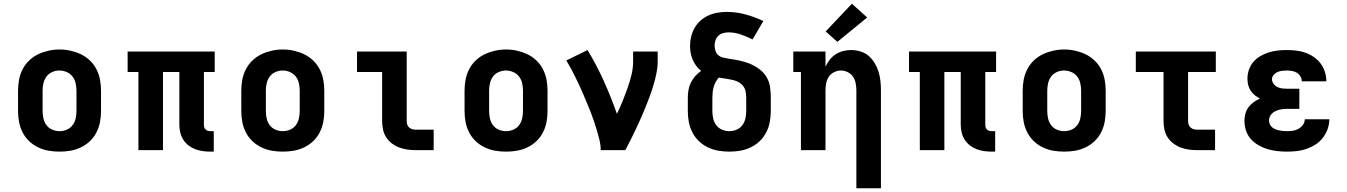

<svg xmlns="http://www.w3.org/2000/svg" viewBox="-20 -807 7240 1032"><path d="M300 8Q270 8 241 3Q212 -2 185 -15Q158 -28 136.5 -48.5Q115 -69 101.5 -95.5Q88 -122 82.5 -151Q77 -180 77 -210V-320Q77 -350 82.5 -379Q88 -408 101.5 -434.5Q115 -461 137 -482Q159 -503 185.5 -515.5Q212 -528 241 -534.5Q270 -541 300 -541Q330 -541 359 -534.5Q388 -528 414.5 -515.5Q441 -503 463 -482Q485 -461 498.5 -434.5Q512 -408 517.5 -379Q523 -350 523 -320V-210Q523 -180 517.5 -151Q512 -122 498.5 -95.5Q485 -69 463.5 -48.5Q442 -28 415 -15Q388 -2 359 3Q330 8 300 8ZM300 -102Q320 -102 339 -110Q358 -118 370 -134Q382 -150 386.5 -170Q391 -190 391 -210V-320Q391 -340 386.5 -360Q382 -380 369.5 -396Q357 -412 338 -420Q319 -428 299 -428Q279 -428 260 -419.5Q241 -411 229.5 -395Q218 -379 213.5 -359.5Q209 -340 209 -320V-210Q209 -190 213.5 -170Q218 -150 230 -134Q242 -118 261 -110Q280 -102 300 -102Z M1110 8Q1089 8 1068.5 5Q1048 2 1028.5 -5.5Q1009 -13 992.5 -26Q976 -39 965 -56.5Q954 -74 949 -94.5Q944 -115 944 -136V-420H856V0H724V-420H666V-530H1134V-420H1076V-136Q1076 -129 1078 -122.5Q1080 -116 1085 -111Q1090 -106 1096.5 -104Q1103 -102 1110 -102H1129V8Z M1500 8Q1470 8 1441 3Q1412 -2 1385 -15Q1358 -28 1336.5 -48.5Q1315 -69 1301.5 -95.5Q1288 -122 1282.5 -151Q1277 -180 1277 -210V-320Q1277 -350 1282.5 -379Q1288 -408 1301.5 -434.5Q1315 -461 1337 -482Q1359 -503 1385.5 -515.5Q1412 -528 1441 -534.5Q1470 -541 1500 -541Q1530 -541 1559 -534.5Q1588 -528 1614.5 -515.5Q1641 -503 1663 -482Q1685 -461 1698.5 -434.5Q1712 -408 1717.5 -379Q1723 -350 1723 -320V-210Q1723 -180 1717.5 -151Q1712 -122 1698.5 -95.5Q1685 -69 1663.5 -48.5Q1642 -28 1615 -15Q1588 -2 1559 3Q1530 8 1500 8ZM1500 -102Q1520 -102 1539 -110Q1558 -118 1570 -134Q1582 -150 1586.5 -170Q1591 -190 1591 -210V-320Q1591 -340 1586.5 -360Q1582 -380 1569.5 -396Q1557 -412 1538 -420Q1519 -428 1499 -428Q1479 -428 1460 -419.5Q1441 -411 1429.5 -395Q1418 -379 1413.5 -359.5Q1409 -340 1409 -320V-210Q1409 -190 1413.5 -170Q1418 -150 1430 -134Q1442 -118 1461 -110Q1480 -102 1500 -102Z M2215 0Q2193 0 2170.5 -3Q2148 -6 2126.5 -14Q2105 -22 2087 -35.5Q2069 -49 2056.5 -68Q2044 -87 2039 -109.5Q2034 -132 2034 -155V-420H1899V-530H2166V-155Q2166 -145 2169.5 -136Q2173 -127 2180 -121Q2187 -115 2196.5 -112.5Q2206 -110 2215 -110H2311V0Z M2700 8Q2670 8 2641 3Q2612 -2 2585 -15Q2558 -28 2536.5 -48.5Q2515 -69 2501.5 -95.5Q2488 -122 2482.5 -151Q2477 -180 2477 -210V-320Q2477 -350 2482.5 -379Q2488 -408 2501.5 -434.5Q2515 -461 2537 -482Q2559 -503 2585.5 -515.5Q2612 -528 2641 -534.5Q2670 -541 2700 -541Q2730 -541 2759 -534.5Q2788 -528 2814.5 -515.5Q2841 -503 2863 -482Q2885 -461 2898.5 -434.5Q2912 -408 2917.5 -379Q2923 -350 2923 -320V-210Q2923 -180 2917.5 -151Q2912 -122 2898.5 -95.5Q2885 -69 2863.5 -48.5Q2842 -28 2815 -15Q2788 -2 2759 3Q2730 8 2700 8ZM2700 -102Q2720 -102 2739 -110Q2758 -118 2770 -134Q2782 -150 2786.5 -170Q2791 -190 2791 -210V-320Q2791 -340 2786.5 -360Q2782 -380 2769.5 -396Q2757 -412 2738 -420Q2719 -428 2699 -428Q2679 -428 2660 -419.5Q2641 -411 2629.5 -395Q2618 -379 2613.5 -359.5Q2609 -340 2609 -320V-210Q2609 -190 2613.5 -170Q2618 -150 2630 -134Q2642 -118 2661 -110Q2680 -102 2700 -102Z M3209 0Q3209 -26 3203 -51.5Q3197 -77 3189.5 -102Q3182 -127 3174 -151.5Q3166 -176 3156.5 -200Q3147 -224 3137 -248Q3127 -272 3117 -296Q3107 -320 3096 -343.5Q3085 -367 3073.5 -390.5Q3062 -414 3050 -436.5Q3038 -459 3024 -482L3138 -538Q3187 -457 3226 -370.5Q3265 -284 3296 -195Q3312 -228 3326 -262.5Q3340 -297 3352.5 -332Q3365 -367 3374 -403.5Q3383 -440 3383 -477V-530H3515V-477Q3515 -445 3508.5 -413.5Q3502 -382 3493 -351.5Q3484 -321 3473 -291Q3462 -261 3450 -231.5Q3438 -202 3425 -172.5Q3412 -143 3398.5 -114.5Q3385 -86 3370.5 -57Q3356 -28 3341 0Z M3900 8Q3870 8 3841 3Q3812 -2 3785 -15Q3758 -28 3736.5 -48.5Q3715 -69 3701.5 -95.5Q3688 -122 3682.5 -151Q3677 -180 3677 -210V-281Q3677 -302 3680.5 -323Q3684 -344 3693.5 -363Q3703 -382 3717 -398Q3731 -414 3749 -426Q3734 -437 3722.5 -452.5Q3711 -468 3703.5 -485.5Q3696 -503 3692.5 -522Q3689 -541 3689 -560Q3689 -585 3695 -610Q3701 -635 3713.5 -657Q3726 -679 3745 -696Q3764 -713 3787 -723.5Q3810 -734 3835.5 -738.5Q3861 -743 3886 -743Q3937 -743 3987 -729.5Q4037 -716 4083 -694L4025 -595Q3995 -610 3962.5 -621.5Q3930 -633 3896 -633Q3896 -633 3896 -633Q3896 -633 3896 -633Q3881 -633 3866.5 -629Q3852 -625 3841.5 -615Q3831 -605 3826 -591Q3821 -577 3821 -562Q3821 -547 3826 -532.5Q3831 -518 3842.5 -509Q3854 -500 3869 -497Q3884 -494 3899 -491H3900Q3928 -487 3956.5 -481Q3985 -475 4011.5 -464Q4038 -453 4061.5 -435.5Q4085 -418 4100 -393Q4115 -368 4119 -339Q4123 -310 4123 -281V-210Q4123 -180 4117.5 -151Q4112 -122 4098.5 -95.5Q4085 -69 4063.5 -48.5Q4042 -28 4015 -15Q3988 -2 3959 3Q3930 8 3900 8ZM3900 -102Q3920 -102 3939 -110Q3958 -118 3970 -134Q3982 -150 3986.5 -170Q3991 -190 3991 -210V-281Q3991 -299 3987.5 -316Q3984 -333 3973 -346.5Q3962 -360 3946 -367.5Q3930 -375 3913 -378.5Q3896 -382 3879 -384.5Q3862 -387 3844 -390Q3834 -380 3827 -367Q3820 -354 3816 -339.5Q3812 -325 3810.5 -310.5Q3809 -296 3809 -281V-210Q3809 -190 3813.5 -170Q3818 -150 3830 -134Q3842 -118 3861 -110Q3880 -102 3900 -102Z M4583 205V-320Q4583 -339 4579.5 -358.5Q4576 -378 4565.5 -394Q4555 -410 4537 -419Q4519 -428 4500 -428Q4481 -428 4463 -419Q4445 -410 4434.5 -394Q4424 -378 4420.5 -358.5Q4417 -339 4417 -320V0H4285V-420H4244V-530H4417V-448Q4426 -468 4439.5 -485.5Q4453 -503 4471.5 -515Q4490 -527 4511.5 -532.5Q4533 -538 4554 -538Q4580 -538 4605 -530.5Q4630 -523 4649 -506.5Q4668 -490 4681.5 -467.5Q4695 -445 4702.5 -420.5Q4710 -396 4712.5 -371Q4715 -346 4715 -320V205ZM4481 -582 4418 -638 4559 -787 4641 -713Z M5310 8Q5289 8 5268.5 5Q5248 2 5228.5 -5.5Q5209 -13 5192.5 -26Q5176 -39 5165 -56.5Q5154 -74 5149 -94.5Q5144 -115 5144 -136V-420H5056V0H4924V-420H4866V-530H5334V-420H5276V-136Q5276 -129 5278 -122.5Q5280 -116 5285 -111Q5290 -106 5296.5 -104Q5303 -102 5310 -102H5329V8Z M5700 8Q5670 8 5641 3Q5612 -2 5585 -15Q5558 -28 5536.5 -48.5Q5515 -69 5501.5 -95.5Q5488 -122 5482.5 -151Q5477 -180 5477 -210V-320Q5477 -350 5482.5 -379Q5488 -408 5501.5 -434.5Q5515 -461 5537 -482Q5559 -503 5585.5 -515.5Q5612 -528 5641 -534.5Q5670 -541 5700 -541Q5730 -541 5759 -534.5Q5788 -528 5814.5 -515.5Q5841 -503 5863 -482Q5885 -461 5898.5 -434.5Q5912 -408 5917.5 -379Q5923 -350 5923 -320V-210Q5923 -180 5917.5 -151Q5912 -122 5898.5 -95.5Q5885 -69 5863.5 -48.5Q5842 -28 5815 -15Q5788 -2 5759 3Q5730 8 5700 8ZM5700 -102Q5720 -102 5739 -110Q5758 -118 5770 -134Q5782 -150 5786.5 -170Q5791 -190 5791 -210V-320Q5791 -340 5786.5 -360Q5782 -380 5769.5 -396Q5757 -412 5738 -420Q5719 -428 5699 -428Q5679 -428 5660 -419.5Q5641 -411 5629.5 -395Q5618 -379 5613.5 -359.5Q5609 -340 5609 -320V-210Q5609 -190 5613.5 -170Q5618 -150 5630 -134Q5642 -118 5661 -110Q5680 -102 5700 -102Z M6415 0Q6393 0 6370.5 -3Q6348 -6 6326.5 -14Q6305 -22 6287 -35.5Q6269 -49 6256.5 -68Q6244 -87 6239 -109.5Q6234 -132 6234 -155V-420H6085V-530H6515V-420H6366V-155Q6366 -145 6369.5 -136Q6373 -127 6380 -121Q6387 -115 6396.5 -112.5Q6406 -110 6415 -110H6511V0Z M6898 8Q6871 8 6844.5 5Q6818 2 6793 -5.5Q6768 -13 6744.5 -26.5Q6721 -40 6703.5 -59.5Q6686 -79 6677.5 -104.5Q6669 -130 6669 -157Q6669 -176 6674 -195.5Q6679 -215 6690.5 -230.5Q6702 -246 6718 -257.5Q6734 -269 6752 -277Q6737 -285 6724 -295.5Q6711 -306 6702 -320Q6693 -334 6689 -350.5Q6685 -367 6685 -384Q6685 -408 6693 -432Q6701 -456 6717 -474.5Q6733 -493 6754.5 -505.5Q6776 -518 6800 -525.5Q6824 -533 6848.5 -535.5Q6873 -538 6897 -538Q6923 -538 6948 -535Q6973 -532 6997 -523.5Q7021 -515 7042 -500.5Q7063 -486 7078 -466Q7093 -446 7101 -421.5Q7109 -397 7109 -372Q7109 -371 7109 -371Q7109 -371 7109 -370H6977Q6977 -370 6977 -370Q6977 -370 6977 -371Q6977 -384 6969.5 -396.5Q6962 -409 6950.5 -416Q6939 -423 6925 -425.5Q6911 -428 6897 -428Q6884 -428 6871.5 -426.5Q6859 -425 6847 -420Q6835 -415 6826 -404.5Q6817 -394 6817 -381Q6817 -368 6825.5 -356.5Q6834 -345 6846.5 -339Q6859 -333 6872.5 -331.5Q6886 -330 6900 -330H6964V-222H6900Q6884 -222 6867.5 -219.5Q6851 -217 6836 -210Q6821 -203 6811 -189.5Q6801 -176 6801 -159Q6801 -149 6805.5 -139Q6810 -129 6818 -122.5Q6826 -116 6836 -112Q6846 -108 6856 -106Q6866 -104 6876.5 -103Q6887 -102 6898 -102Q6914 -102 6930 -104.5Q6946 -107 6960 -115Q6974 -123 6983.5 -136.5Q6993 -150 6993 -166H7125Q7125 -139 7116 -113.5Q7107 -88 7090.5 -66.5Q7074 -45 7051.5 -30.5Q7029 -16 7003.5 -7Q6978 2 6951 5Q6924 8 6898 8Z"/></svg>

Font: Iosevka Slab XBdEx
Style: Regular
Weight: 800
Width: 7
Monospace: yes
Designer: Belleve Invis
Foundry: Belleve Invis
Version: Version 11.1.0; ttfautohint (v1.8.3)